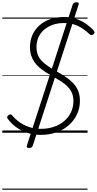

<svg xmlns="http://www.w3.org/2000/svg" viewBox="-20 -1164 850 1684"><path d="M338 19Q280 19 233 5Q186 -9 149.5 -30.5Q113 -52 87.5 -77Q62 -102 47 -123Q41 -132 43 -139Q45 -146 54 -153Q65 -162 72.5 -161Q80 -160 85 -153Q110 -123 146 -96Q182 -69 230.5 -51.5Q279 -34 338 -34Q400 -34 452 -51.5Q504 -69 542.5 -101.5Q581 -134 602.5 -179Q624 -224 624 -279Q624 -318 611 -348.5Q598 -379 574 -403.5Q550 -428 516 -450Q482 -472 440 -496Q409 -513 380 -531.5Q351 -550 326 -571.5Q301 -593 282.5 -619Q264 -645 253.5 -677.5Q243 -710 243 -751Q243 -809 264.5 -857.5Q286 -906 326 -941.5Q366 -977 420.5 -996Q475 -1015 541 -1015Q597 -1015 645 -999.5Q693 -984 732.5 -956.5Q772 -929 803 -894Q811 -885 809.5 -878Q808 -871 799 -863Q791 -856 783 -856Q775 -856 766 -863Q738 -891 704.5 -913.5Q671 -936 631 -949Q591 -962 539 -962Q488 -962 444.5 -947Q401 -932 368.5 -904.5Q336 -877 318 -838.5Q300 -800 300 -752Q300 -713 311.5 -683.5Q323 -654 345.5 -630.5Q368 -607 400 -585Q432 -563 473 -540Q514 -517 551.5 -492.5Q589 -468 618.5 -438Q648 -408 664.5 -369.5Q681 -331 681 -280Q681 -215 655 -160.5Q629 -106 583 -65.5Q537 -25 474.5 -3Q412 19 338 19ZM235 134Q209 134 215 115L618 -1125Q625 -1144 651 -1144Q677 -1144 670 -1125L267 115Q261 134 235 134ZM0 490H748V500H0ZM0 -20H748V0H0ZM0 -505H748V-500H0ZM0 -1010H748V-1000H0Z"/></svg>

Font: Playwrite AU TAS Guides
Style: Regular
Weight: 400
Designer: Veronika Burian, José Scaglione
Foundry: TypeTogether
Version: Version 1.003